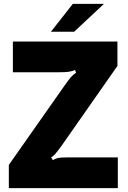

<svg xmlns="http://www.w3.org/2000/svg" viewBox="-20 -979 664 999"><path d="M26 0V-121L319 -538Q337 -564 349 -577.5Q361 -591 376 -601L370 -615Q354 -608 337.5 -605.5Q321 -603 284 -603H47V-763H591V-636L300 -220Q277 -189 267.5 -178Q258 -167 246 -160L255 -146Q268 -154 282.5 -157Q297 -160 329 -160H593V0ZM366 -814H245L359 -959H521Z"/></svg>

Font: Open Sauce Sans Black
Style: Regular
Weight: 900
Designer: Alfredo Marco Pradil
Foundry: Creative Sauce Fz LLC
Version: Version 1.477